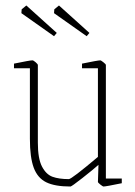

<svg xmlns="http://www.w3.org/2000/svg" viewBox="-20 -670 493 700"><path d="M89 -164V-421H31V-438Q89 -450 98 -450Q102 -450 110 -443Q118 -436 118 -433V-150Q118 -92 133 -63Q148 -34 171.5 -25.5Q195 -17 231 -17Q241 -17 337 -98V-421H279V-438Q337 -450 346 -450Q348 -450 357 -443Q366 -436 366 -433V-19H424V-2Q366 10 357 10Q355 10 346 3Q337 -4 337 -7L339 -69Q320 -52 280.5 -21Q241 10 237 10Q180 10 148.5 -5.5Q117 -21 103 -58.5Q89 -96 89 -164ZM58 -622 59 -636 76 -650 187 -550 177 -538ZM177 -622 178 -636 195 -650 306 -550 296 -538Z"/></svg>

Font: Grenze Thin
Style: Regular
Weight: 250
Designer: Renata Polastri
Foundry: Omnibus-Type
Version: Version 1.002; ttfautohint (v1.8)